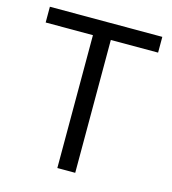

<svg xmlns="http://www.w3.org/2000/svg" viewBox="-105 -785 782 871"><g transform="rotate(15 286.0 -349.0)"><path d="M22 0ZM328 -624V0H244V-624H22V-698H550V-624Z"/></g></svg>

Font: Aneliza
Style: Regular
Weight: 400
Designer: Mike Abbink, Paul van der Laan, Pieter van Rosmalen
Foundry: Bold Monday
Version: Version 3.001;September 8, 2019;FontCreator 11.5.0.2425 64-b